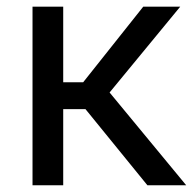

<svg xmlns="http://www.w3.org/2000/svg" viewBox="-20 -548 580 568"><path d="M232.9 -225.1 416 0H530.8L304.2 -274.4L513.2 -528.3H403.8L226.1 -304.7H167V-528.3H76.2V0H167V-225.1Z"/></svg>

Font: FAU Chimera
Style: Regular
Weight: 400
Version: Version 1.002;hotconv 1.0.117;makeotfexe 2.5.65602